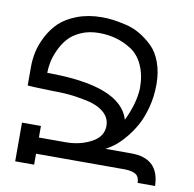

<svg xmlns="http://www.w3.org/2000/svg" viewBox="-81 -817 907 899"><g transform="rotate(10 372.0 -367.5)"><path d="M521 -281Q562 -366 565 -438Q565 -501 544 -547Q523 -593 487 -616Q451 -639 413 -649.5Q375 -660 332 -660Q284 -660 246 -643Q208 -626 186 -600.5Q164 -575 149.5 -542.5Q135 -510 130 -483.5Q125 -457 125 -434Q476 -434 521 -281ZM455 -131H578Q711 -131 714 0H631Q631 -28 614.5 -39.5Q598 -51 562 -52H139V0H49V-184H139V-129H266Q334 -129 387.5 -157.5Q441 -186 441 -237Q441 -276 410 -302Q379 -328 327.5 -338.5Q276 -349 239.5 -352Q203 -355 162 -355Q52 -358 45 -360V-449Q45 -484 52.5 -519.5Q60 -555 80.5 -595Q101 -635 132 -665Q163 -695 215.5 -715Q268 -735 334 -735Q358 -735 383 -732Q408 -729 445.5 -720.5Q483 -712 514.5 -693.5Q546 -675 575 -647.5Q604 -620 621 -573.5Q638 -527 638 -469Q638 -411 624 -359Q610 -307 590 -271Q570 -235 544 -204.5Q518 -174 496.5 -157.5Q475 -141 455 -131Z"/></g></svg>

Font: ColatingCofangSans
Style: Regular
Weight: 400
Foundry: GNU
Version: Version 412.227;June 27, 2022;FontCreator 11.0.0.2412 32-bit